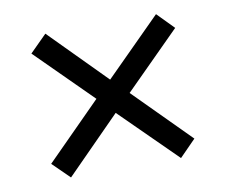

<svg xmlns="http://www.w3.org/2000/svg" viewBox="-57 -643 686 581"><g transform="rotate(-10 286.0 -353.0)"><path d="M456 -574 506 -523 336 -353 505 -183 455 -132 284 -301 117 -132 65 -183 234 -353 64 -522 116 -574 285 -403Z"/></g></svg>

Font: Noto Sans Tifinagh Ahaggar
Style: Regular
Weight: 400
Designer: JamraPatel
Foundry: JamraPatel LLC
Version: Version 2.006; ttfautohint (v1.8.4.7-5d5b)